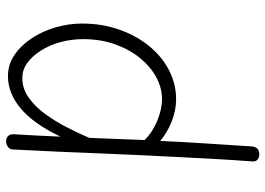

<svg xmlns="http://www.w3.org/2000/svg" viewBox="-140 -447 868 628"><g transform="rotate(-90 294.0 -133.0)"><path d="M103 281Q92 281 85.5 275Q79 269 80 258Q85 191 88.5 128Q92 65 95 3.5Q98 -58 101 -120Q104 -182 106.5 -246Q109 -310 112 -379Q115 -448 119 -523Q119 -535 127.5 -541Q136 -547 146 -547Q157 -547 163 -540.5Q169 -534 169 -524Q167 -494 165 -452.5Q163 -411 161 -369Q203 -457 253 -499Q303 -541 359 -541Q397 -541 428.5 -519.5Q460 -498 483 -463Q506 -428 518.5 -385Q531 -342 531 -299Q531 -234 511.5 -178Q492 -122 458 -80Q424 -38 379 -14.5Q334 9 283 9Q247 9 210.5 -5.5Q174 -20 147 -43Q144 27 139 103Q134 179 129 258Q128 268 122 274.5Q116 281 103 281ZM284 -37Q319 -37 353.5 -55Q388 -73 416.5 -107Q445 -141 462.5 -189Q480 -237 480 -295Q480 -333 470.5 -368.5Q461 -404 443 -432.5Q425 -461 402.5 -477.5Q380 -494 353 -494Q318 -494 288.5 -473Q259 -452 235 -419Q211 -386 191.5 -348Q172 -310 157 -275Q155 -229 153.5 -185Q152 -141 150 -94Q177 -67 214.5 -52Q252 -37 284 -37Z"/></g></svg>

Font: Playpen Sans ExtraLight
Style: Regular
Weight: 250
Designer: Laura Meseguer, Veronika Burian, José Scaglione
Foundry: TypeTogether
Version: Version 1.001